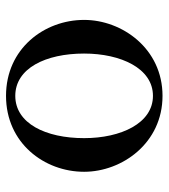

<svg xmlns="http://www.w3.org/2000/svg" viewBox="18 -550 547 622"><g transform="rotate(-90 291.0 -239.5)"><path d="M291 14C444 14 537 -117 537 -240C537 -369 444 -493 291 -493C138 -493 45 -369 45 -240C45 -117 138 14 291 14ZM291 -17C202 -17 154 -121 154 -240C154 -365 202 -463 291 -463C380 -463 428 -365 428 -240C428 -121 380 -17 291 -17Z"/></g></svg>

Font: Shippori Mincho OTF SemiBold
Style: Regular
Weight: 600
Designer: FONTDASU
Foundry: FONTDASU / Google Inc. / but / Adobe
Version: Version 3.300;hotconv 1.0.109;makeotfexe 2.5.65596